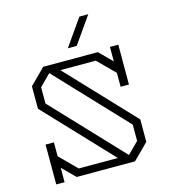

<svg xmlns="http://www.w3.org/2000/svg" viewBox="-119 -898 879 1001"><g transform="rotate(-15 320.5 -397.0)"><path d="M571 -204V-83L488 0H173L105 -68V10H60V-205H105V-130L195 -40H406L70 -396V-517L153 -600H448L516 -532V-610H561V-395H516V-470L426 -560H235ZM526 -188 175 -560 115 -500V-412L466 -40L526 -100ZM451 -804H403L302 -660H350Z"/></g></svg>

Font: Kumar One Outline
Style: Regular
Weight: 400
Designer: Parimal Parmar
Foundry: Indian Type Foundry
Version: Version 1.000;PS 1.000;hotconv 1.0.88;makeotf.lib2.5.647800